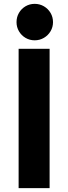

<svg xmlns="http://www.w3.org/2000/svg" viewBox="-20 -972 353 992"><path d="M76.2 -719.7H236.3V0H76.2ZM65.4 -857.4Q65.4 -883.8 77.9 -905.3Q90.3 -926.8 111.8 -939.5Q133.3 -952.1 159.2 -952.1Q185.1 -952.1 206.8 -939.5Q228.5 -926.8 241.2 -905.3Q253.9 -883.8 253.9 -857.4Q253.9 -832 241.2 -810.5Q228.5 -789.1 206.8 -776.4Q185.1 -763.7 159.2 -763.7Q133.3 -763.7 111.8 -776.4Q90.3 -789.1 77.9 -810.5Q65.4 -832 65.4 -857.4Z"/></svg>

Font: Reddit Sans Strawberry ExBold
Style: Regular
Weight: 800
Designer: Stephen Hutchings
Foundry: Reddit
Version: Version 1.013